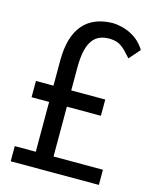

<svg xmlns="http://www.w3.org/2000/svg" viewBox="-109 -784 674 856"><g transform="rotate(15 228.0 -356.5)"><path d="M456 -629C426 -681 368 -711 304 -713C190 -711 121 -643 121 -491V-375H40V-300H121V-70H24V0H431V-70H203V-300H360V-375H203V-481C203 -607 245 -642 308 -642H311C358 -641 376 -619 412 -579Z"/></g></svg>

Font: Mint Spirit
Style: Regular
Weight: 400
Designer: HARENDAL Hirwen
Foundry: Arkandis Digital Foundry.
Version: Version 1.004;FFEdit